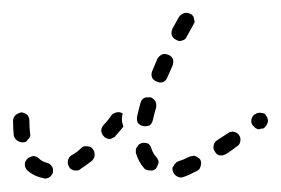

<svg xmlns="http://www.w3.org/2000/svg" viewBox="-33 -262 430 294"><path d="M38 11Q41 11 43 9Q45 8 46 6Q48 4 48 1Q49 -4 46 -8Q43 -12 38 -13Q31 -15 27 -19Q23 -23 18 -23Q12 -22 9 -19Q5 -15 5 -10Q5 -5 9 -1Q19 8 34 11Q36 12 38 11ZM274 -7Q276 -12 274 -17Q273 -19 271 -20Q269 -22 266 -23Q264 -24 262 -23Q259 -23 257 -22Q247 -17 240 -15Q237 -14 236 -12Q234 -11 233 -8Q231 -6 231 -4Q231 -1 232 1Q234 6 238 8Q243 11 248 9Q257 6 268 0Q273 -2 274 -7ZM197 -1Q202 0 206 -4Q207 -6 208 -8Q209 -10 210 -13Q210 -15 209 -17Q208 -20 206 -22Q202 -26 199 -34Q198 -39 194 -42Q189 -44 184 -43Q182 -42 180 -41Q178 -39 177 -37Q175 -35 175 -32Q175 -30 175 -28Q179 -14 188 -4Q191 -1 197 -1ZM112 -25Q112 -30 109 -34Q106 -38 100 -38Q95 -39 91 -35Q84 -28 76 -24Q72 -21 71 -16Q70 -11 73 -6Q74 -4 76 -3Q79 -1 81 -1Q83 -1 86 -1Q88 -1 90 -3Q99 -9 108 -16Q112 -20 112 -25ZM335 -46Q336 -51 333 -55Q332 -57 330 -58Q328 -60 325 -60Q323 -61 321 -60Q318 -60 316 -58Q307 -52 299 -47Q295 -44 294 -39Q293 -34 296 -30Q297 -28 299 -26Q301 -25 303 -24Q306 -24 308 -24Q311 -25 313 -26Q321 -31 330 -38Q334 -40 335 -46ZM-7 -47Q-3 -44 2 -44Q4 -44 7 -45Q9 -47 10 -49Q12 -50 13 -53Q14 -55 13 -58Q12 -67 12 -77Q12 -82 9 -86Q5 -89 0 -90Q-5 -89 -9 -86Q-13 -82 -13 -77Q-13 -65 -12 -55Q-11 -50 -7 -47ZM140 -51Q138 -50 136 -49Q133 -49 131 -50Q129 -51 127 -52Q123 -56 122 -61Q122 -66 125 -70Q132 -77 138 -86Q141 -89 146 -90Q151 -91 155 -88Q153 -82 154 -75Q155 -72 156 -68Q150 -61 144 -54Q143 -52 140 -51ZM377 -75Q378 -80 375 -84Q374 -86 372 -88Q370 -89 367 -89Q365 -90 362 -89Q360 -89 358 -87H357Q353 -84 352 -79Q351 -74 354 -70Q356 -68 358 -66Q360 -65 362 -64Q365 -64 367 -65Q370 -65 372 -66V-67Q376 -70 377 -75ZM178 -74Q181 -70 186 -69Q191 -68 196 -70Q200 -73 201 -78Q203 -87 206 -97Q207 -102 205 -107Q202 -111 198 -113Q195 -113 193 -113Q190 -113 188 -112Q186 -111 184 -109Q183 -107 182 -104Q179 -93 177 -84Q176 -78 178 -74ZM200 -143Q202 -139 207 -137Q211 -135 216 -136Q221 -138 223 -143Q227 -152 231 -161Q233 -166 232 -171Q230 -176 225 -178Q220 -180 216 -179Q211 -177 208 -172Q204 -162 200 -153Q198 -148 200 -143ZM230 -208Q232 -203 237 -201Q241 -198 246 -200Q251 -201 253 -206Q258 -215 263 -224Q264 -226 265 -228Q265 -231 264 -233Q264 -236 262 -238Q261 -240 258 -241Q254 -243 249 -242Q244 -240 241 -236Q236 -227 231 -218Q229 -213 230 -208Z"/></svg>

Font: FRB American Cursive Guidelines Dashed
Style: Italic
Weight: 400
Italic angle: -25°
Version: Version 2.0;Modular Font Editor K font №1